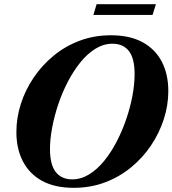

<svg xmlns="http://www.w3.org/2000/svg" viewBox="-20 -887 826 920"><path d="M219.5 -173Q219.5 -98 247.2 -62.8Q275 -27.5 325.5 -27.5Q368 -27.5 406.8 -51.2Q445.5 -75 479 -116Q512.5 -157 539.2 -208.8Q566 -260.5 585.2 -317Q604.5 -373.5 614.8 -429Q625 -484.5 625 -532Q625 -607 597.8 -642.2Q570.5 -677.5 519 -677.5Q476.5 -677.5 437.8 -653.8Q399 -630 365.8 -589Q332.5 -548 305.5 -496.2Q278.5 -444.5 259.5 -388Q240.5 -331.5 230 -276Q219.5 -220.5 219.5 -173ZM786.5 -450.5Q786.5 -383 765 -316.2Q743.5 -249.5 703.8 -190.2Q664 -131 608 -85Q552 -39 482.8 -13Q413.5 13 333.5 13Q243 13 182 -20.2Q121 -53.5 89.8 -113.8Q58.5 -174 58.5 -254.5Q58.5 -322 79.8 -388.8Q101 -455.5 141 -514.8Q181 -574 236.8 -620Q292.5 -666 362 -692Q431.5 -718 511.5 -718Q602 -718 663 -684.8Q724 -651.5 755.2 -591.5Q786.5 -531.5 786.5 -450.5ZM427.5 -815.5 443 -867H727L711 -815.5Z"/></svg>

Font: Newsreader 60pt
Style: Bold Italic
Weight: 700
Italic angle: -17°
Designer: Hugues Gentile
Foundry: Production Type
Version: Version 1.003